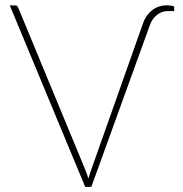

<svg xmlns="http://www.w3.org/2000/svg" viewBox="-20 -724 710 744"><path d="M534.5 -634.5Q540.5 -651.5 550.2 -664.5Q560 -677.5 572 -686.2Q584 -695 597.5 -699.2Q611 -703.5 624.5 -703.5Q629.5 -703.5 635 -703Q640.5 -702.5 645 -701.8Q649.5 -701 652.2 -699.8Q655 -698.5 655 -696.5V-681H628Q607 -681 588.2 -666.2Q569.5 -651.5 560.5 -626L334 0H310L18 -703H39.5Q47 -703 50.5 -694.5L311 -65Q314 -57 317 -49Q320 -41 322.5 -32Q325 -41 327.5 -49Q330 -57 333 -65Z"/></svg>

Font: Lato ExtraLight
Style: Regular
Weight: 275
Designer: Lukasz Dziedzic with Adam Twardoch and Botio Nikoltchev
Foundry: tyPoland Lukasz Dziedzic
Version: Version 2.015; 2015-08-06; http://www.latofonts.com/